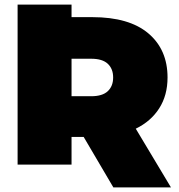

<svg xmlns="http://www.w3.org/2000/svg" viewBox="-20 -720 785 840"><path d="M57 0V-700H293V-645H384Q545 -645 629 -574Q713 -503 713 -381Q713 -303 676.5 -246Q640 -189 574 -157L728 100H476L346 -121H293V0ZM293 -463V-299H379Q428 -299 451.5 -321Q475 -343 475 -381Q475 -419 451.5 -441Q428 -463 379 -463Z"/></svg>

Font: Montserrat Black
Style: Regular
Weight: 900
Designer: Julieta Ulanovsky
Foundry: Julieta Ulanovsky
Version: Version 9.000; ttfautohint (v1.8.4.7-5d5b)